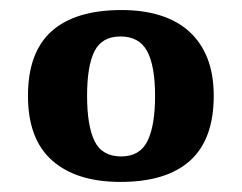

<svg xmlns="http://www.w3.org/2000/svg" viewBox="-20 -739 477 379"><path d="M151.9 -549.8Q151.9 -490.7 166.7 -460.4Q181.6 -430.2 219.2 -430.2Q255.9 -430.2 271 -460.4Q286.1 -490.7 286.1 -549.8Q286.1 -608.9 270.5 -637.9Q254.9 -667 217.8 -667Q181.2 -667 166.5 -637.9Q151.9 -608.9 151.9 -549.8ZM401.9 -549.8Q401.9 -463.9 355.2 -421.9Q308.6 -379.9 217.8 -379.9Q130.9 -379.9 83 -422.1Q35.2 -464.4 35.2 -549.8Q35.2 -635.7 82 -677.5Q128.9 -719.2 220.2 -719.2Q262.2 -719.2 295.9 -708.7Q329.6 -698.2 353 -677.2Q376.5 -656.2 389.2 -624.5Q401.9 -592.8 401.9 -549.8Z"/></svg>

Font: Sahl Naskh
Style: Bold
Weight: 700
Designer: Pascal Zoghbi
Version: Version 1.001